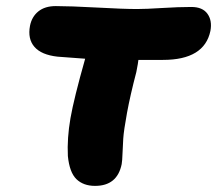

<svg xmlns="http://www.w3.org/2000/svg" viewBox="-20 -627 717 634"><path d="M293.9 -13.2Q255.4 -13.2 232.4 -35.4Q209.5 -57.6 204.1 -111.8Q201.2 -170.4 212.6 -236.3Q224.1 -302.2 261.2 -433.1Q195.8 -437.5 169.9 -439.9Q116.7 -445.8 93.8 -472.2Q70.8 -498.5 79.1 -542Q85 -571.8 106.7 -589.4Q128.4 -606.9 164.1 -606.9Q211.4 -606.9 299.6 -602.1Q387.7 -597.2 433.1 -597.2Q461.4 -597.2 515.6 -600.6Q569.8 -604 611.8 -604Q648.9 -604 665 -581.5Q681.2 -559.1 674.8 -524.9Q654.8 -429.2 518.1 -429.2H437Q436.5 -421.4 430.2 -389.2Q410.2 -313 399.4 -254.4Q388.7 -195.8 387 -169.4Q385.3 -143.1 384.5 -119.6Q383.8 -96.2 381.8 -85Q367.2 -13.2 293.9 -13.2Z"/></svg>

Font: Shantell Sans Irregular Bouncy
Style: Italic
Weight: 800
Italic angle: -11.31°
Designer: Stephen Nixon, Anya Danilova, Shantell Martin
Foundry: Arrow Type
Version: Version 1.006;[9816181b4]